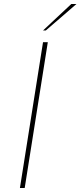

<svg xmlns="http://www.w3.org/2000/svg" viewBox="-20 -944 404 964"><path d="M196 -732H220L104 0H80ZM338 -924H364L210 -791H196Z"/></svg>

Font: Exo Thin
Style: Italic
Weight: 250
Italic angle: -9°
Designer: Natanael Gama
Foundry: Natanael Gama
Version: Version 1.500; ttfautohint (v1.6)